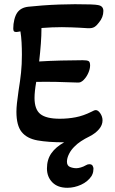

<svg xmlns="http://www.w3.org/2000/svg" viewBox="-20 -663 545 912"><path d="M300 229Q254 229 228.5 203Q203 177 203 137Q203 95 224 65Q245 35 285 13Q209 13 158.5 4Q108 -5 83 -36Q58 -67 58 -132Q58 -149 60.5 -173Q63 -197 68 -231Q76 -280 80 -318.5Q84 -357 84 -403Q84 -433 82.5 -461Q81 -489 77 -514Q62 -511 57 -511Q49 -511 46 -514.5Q43 -518 43 -528Q43 -549 48 -569.5Q53 -590 62 -603Q79 -627 114 -631Q141 -634 180.5 -637Q220 -640 261.5 -641.5Q303 -643 336 -643Q428 -643 445 -639Q471 -635 471 -611Q471 -581 450 -556Q439 -541 428 -534.5Q417 -528 397 -529Q353 -532 320 -533Q287 -534 274 -534Q251 -534 226.5 -533Q202 -532 177 -530Q177 -495 174 -455Q171 -415 166 -371Q212 -374 270 -375.5Q328 -377 373 -377Q393 -377 400.5 -373Q408 -369 408 -352Q408 -336 399.5 -316.5Q391 -297 377 -283Q371 -277 364 -273.5Q357 -270 345 -271Q302 -273 247.5 -274Q193 -275 152 -274Q148 -251 146 -232Q144 -213 144 -198Q144 -143 172 -121Q200 -99 264 -99Q303 -99 339.5 -106Q376 -113 414 -132Q428 -140 435 -140Q446 -140 456.5 -124.5Q467 -109 467 -91Q467 -69 450.5 -49.5Q434 -30 407 -16Q358 8 335 32Q318 48 308 68Q298 88 298 105Q298 124 312.5 130Q327 136 343 136Q351 136 363.5 132.5Q376 129 388 122Q396 117 404 117Q416 117 420 124.5Q424 132 424 138Q424 145 422.5 153.5Q421 162 415 173Q397 200 365 214.5Q333 229 300 229Z"/></svg>

Font: Akaya Kanadaka
Style: Regular
Weight: 400
Designer: Vaishnavi Murthy Yerkadithaya, Juan Luis Blanco Aristondo
Version: Version 1.002; ttfautohint (v1.8.3)